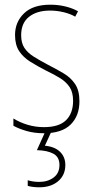

<svg xmlns="http://www.w3.org/2000/svg" viewBox="-20 -557 396 817"><path d="M318 -126Q318 -64 280.5 -27Q243 10 167 10Q125 10 91.5 0Q58 -10 37 -22V-53Q64 -36 97.5 -26Q131 -16 167 -16Q231 -16 261 -45.5Q291 -75 291 -128Q291 -164 276.5 -186Q262 -208 236.5 -224Q211 -240 177 -256Q140 -275 109.5 -294Q79 -313 61.5 -339.5Q44 -366 44 -408Q44 -463 82 -500Q120 -537 194 -537Q228 -537 258.5 -529.5Q289 -522 312 -509L300 -486Q280 -498 251 -505Q222 -512 193 -512Q137 -512 103.5 -485.5Q70 -459 70 -407Q70 -374 84 -353Q98 -332 123.5 -316Q149 -300 183 -282Q220 -263 250.5 -245Q281 -227 299.5 -199.5Q318 -172 318 -126ZM258 145Q258 188 227.5 214Q197 240 147 240Q120 240 98 234V210Q121 217 147 217Q183 217 208 198.5Q233 180 233 145Q233 111 207 97Q181 83 137 82L174 0H200L171 63Q213 67 235.5 89Q258 111 258 145Z"/></svg>

Font: Noto Sans Telugu Condensed Thin
Style: Regular
Weight: 100
Width: 3
Designer: Jelle Bosma - Monotype Design Team
Foundry: Monotype Imaging Inc.
Version: Version 2.005; ttfautohint (v1.8.4.7-5d5b)